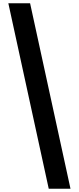

<svg xmlns="http://www.w3.org/2000/svg" viewBox="-20 -886 482 1174"><path d="M164 -866 411 268H278L31 -866Z"/></svg>

Font: Noto Sans Telugu UI Condensed ExtraBold
Style: Regular
Weight: 800
Width: 3
Designer: Jelle Bosma - Monotype Design Team
Foundry: Monotype Imaging Inc.
Version: Version 2.006; ttfautohint (v1.8.4.7-5d5b)